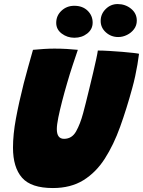

<svg xmlns="http://www.w3.org/2000/svg" viewBox="-20 -913 705 946"><path d="M240.5 13.5Q133 13.5 88.5 -37.5Q44 -88.5 44 -185.5Q44 -250.5 58.5 -329Q73 -407.5 97 -502.5Q107 -541 118.5 -582.2Q130 -623.5 142.5 -667.5Q169 -670 196.8 -671.8Q224.5 -673.5 248 -673.5Q278.5 -673.5 308.8 -671.8Q339 -670 363.5 -667.5Q352.5 -635 338.2 -592.2Q324 -549.5 311 -504.5Q297.5 -458.5 286 -414Q274.5 -369.5 267.2 -333.5Q260 -297.5 260 -277Q260 -229 295.5 -229Q334.5 -229 355 -265.8Q375.5 -302.5 389.5 -355Q394.5 -373.5 402.8 -406.2Q411 -439 420.5 -478.2Q430 -517.5 439 -555.2Q448 -593 454.2 -622.2Q460.5 -651.5 462 -664Q486.5 -664 519 -662Q551.5 -660 583.2 -657.5Q615 -655 637.5 -652.2Q660 -649.5 665 -648Q662 -623 657.2 -595.2Q652.5 -567.5 646.2 -538.2Q640 -509 631.5 -478.5Q604 -377.5 572 -288.5Q540 -199.5 496.5 -131.5Q453 -63.5 390.8 -25Q328.5 13.5 240.5 13.5ZM346.5 -727Q311.5 -727 284.2 -747.5Q257 -768 257 -800.5Q257 -836 283 -860.2Q309 -884.5 346 -884.5Q387 -884.5 411.8 -860.2Q436.5 -836 436.5 -801.5Q436.5 -769 410 -748Q383.5 -727 346.5 -727ZM562.5 -730.5Q527.5 -730.5 501.8 -753.5Q476 -776.5 476 -810Q476 -844 500.8 -868.5Q525.5 -893 559.5 -893Q597.5 -893 625.8 -870Q654 -847 654 -811.5Q654 -787.5 640.2 -769.2Q626.5 -751 605.5 -740.8Q584.5 -730.5 562.5 -730.5Z"/></svg>

Font: Grandstander Thin Black
Style: Italic
Weight: 900
Italic angle: -15°
Version: Version 1.200